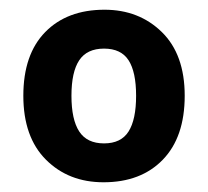

<svg xmlns="http://www.w3.org/2000/svg" viewBox="-20 -742 428 395"><path d="M360 -545Q360 -460 315 -413.5Q270 -367 193 -367Q121 -367 74.5 -413.5Q28 -460 28 -545Q28 -630 73 -676Q118 -722 195 -722Q266 -722 313 -676Q360 -630 360 -545ZM127 -545Q127 -496 143 -471.5Q159 -447 194 -447Q229 -447 244.5 -471.5Q260 -496 260 -545Q260 -594 244.5 -618Q229 -642 194 -642Q159 -642 143 -618Q127 -594 127 -545Z"/></svg>

Font: Noto Sans Adlam Unjoined
Style: Bold
Weight: 700
Version: Version 3.001